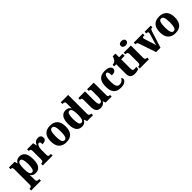

<svg xmlns="http://www.w3.org/2000/svg" viewBox="408 -2560 4574 4574"><g transform="rotate(-45 2695.0 -273.0)"><path d="M10 226V170H23Q33 170 47.5 165.5Q62 161 73.5 147.5Q85 134 85 107V-409Q85 -456 69.5 -468Q54 -480 30 -480H24V-536H216L236 -462H240Q260 -499 294.5 -522.5Q329 -546 383 -546Q476 -546 525.5 -478.5Q575 -411 575 -265Q575 -120 526 -54Q477 12 381 12Q333 12 303 -5Q273 -22 252 -53H247Q249 -28 250 0Q251 28 251 58V105Q251 133 262 147Q273 161 287.5 165.5Q302 170 312 170H341V226ZM332 -63Q373 -63 390.5 -112.5Q408 -162 408 -264Q408 -362 391 -415.5Q374 -469 334 -469Q285 -469 268 -415.5Q251 -362 251 -266Q251 -162 267.5 -112.5Q284 -63 332 -63Z M629 0V-56H633Q665 -56 683.5 -68.5Q702 -81 702 -128V-412Q702 -456 686 -468Q670 -480 640 -480H636V-536H841L860 -440H865Q888 -496 921 -522Q954 -548 1010 -548Q1064 -548 1088 -522Q1112 -496 1112 -456Q1112 -406 1077 -383.5Q1042 -361 982 -361Q982 -403 974 -424.5Q966 -446 940 -446Q916 -446 900 -420Q884 -394 876 -355Q868 -316 868 -276V-123Q868 -79 884.5 -67.5Q901 -56 928 -56H960V0Z M1418 10Q1301 10 1234 -59.5Q1167 -129 1167 -270Q1167 -411 1231.5 -480.5Q1296 -550 1421 -550Q1539 -550 1606 -480.5Q1673 -411 1673 -270Q1673 -129 1608.5 -59.5Q1544 10 1418 10ZM1420 -56Q1468 -56 1486.5 -110.5Q1505 -165 1505 -270Q1505 -376 1486 -429.5Q1467 -483 1419 -483Q1372 -483 1353.5 -429.5Q1335 -376 1335 -270Q1335 -165 1354 -110.5Q1373 -56 1420 -56Z M1944 10Q1853 10 1803 -56.5Q1753 -123 1753 -267Q1753 -412 1802.5 -480Q1852 -548 1942 -548Q1994 -548 2025 -527.5Q2056 -507 2076 -476H2080Q2079 -498 2078.5 -528.5Q2078 -559 2078 -588V-643Q2078 -684 2056 -694Q2034 -704 2003 -704H1995V-760H2244V-134Q2244 -88 2261.5 -72Q2279 -56 2313 -56H2321V0H2123L2094 -75H2089Q2068 -35 2033.5 -12.5Q1999 10 1944 10ZM1995 -67Q2043 -67 2060.5 -117.5Q2078 -168 2078 -269Q2078 -367 2060.5 -420Q2043 -473 1995 -473Q1954 -473 1937 -420Q1920 -367 1920 -268Q1920 -167 1937 -117Q1954 -67 1995 -67Z M2579 10Q2495 10 2458 -39Q2421 -88 2421 -188V-409Q2421 -452 2410.5 -466Q2400 -480 2365 -480H2361V-536H2587V-222Q2587 -155 2599 -117.5Q2611 -80 2646 -80Q2684 -80 2700.5 -120.5Q2717 -161 2717 -230V-418Q2717 -461 2702.5 -470.5Q2688 -480 2662 -480H2659V-536H2882V-118Q2882 -75 2898 -65.5Q2914 -56 2939 -56H2949V0H2746L2722 -69H2718Q2674 10 2579 10Z M3255 10Q3183 10 3129 -16Q3075 -42 3045 -102.5Q3015 -163 3015 -266Q3015 -375 3046.5 -436.5Q3078 -498 3132 -524Q3186 -550 3253 -550Q3358 -550 3403 -518Q3448 -486 3448 -444Q3448 -423 3438 -402Q3428 -381 3398.5 -367Q3369 -353 3311 -353Q3311 -389 3306 -419Q3301 -449 3289.5 -467.5Q3278 -486 3258 -486Q3235 -486 3217.5 -466.5Q3200 -447 3191 -399.5Q3182 -352 3182 -267Q3182 -167 3205.5 -116.5Q3229 -66 3283 -66Q3333 -66 3368 -90.5Q3403 -115 3419 -150Q3433 -143 3439.5 -130.5Q3446 -118 3446 -104Q3446 -78 3427.5 -52Q3409 -26 3367 -8Q3325 10 3255 10Z M3724 10Q3652 10 3611.5 -25.5Q3571 -61 3571 -149V-467H3501V-519Q3537 -520 3562.5 -534.5Q3588 -549 3601 -565Q3614 -580 3625.5 -603.5Q3637 -627 3644 -660H3737V-536H3855V-467H3737V-163Q3737 -119 3749 -99Q3761 -79 3794 -79Q3832 -79 3864 -88V-18Q3848 -10 3812 0Q3776 10 3724 10Z M4046 -624Q4008 -624 3982 -642.5Q3956 -661 3956 -698Q3956 -737 3982 -754.5Q4008 -772 4046 -772Q4083 -772 4110.5 -754.5Q4138 -737 4138 -698Q4138 -661 4110.5 -642.5Q4083 -624 4046 -624ZM3895 0V-56H3906Q3934 -56 3951 -71Q3968 -86 3968 -128V-413Q3968 -452 3950.5 -466Q3933 -480 3907 -480H3891V-536H4133V-127Q4133 -85 4150.5 -70.5Q4168 -56 4196 -56H4206V0Z M4300 -434Q4290 -462 4276 -471Q4262 -480 4230 -480V-536H4536V-480H4507Q4467 -480 4467 -449Q4467 -437 4469.5 -426.5Q4472 -416 4475 -406L4535 -218Q4545 -187 4552 -160.5Q4559 -134 4563 -110Q4567 -129 4573 -152Q4579 -175 4585 -196L4645 -396Q4650 -411 4652.5 -423Q4655 -435 4655 -449Q4655 -462 4645 -471Q4635 -480 4613 -480H4596V-536H4803V-480H4781Q4762 -480 4750 -465.5Q4738 -451 4725 -409L4595 0H4447Z M5094 10Q4977 10 4910 -59.5Q4843 -129 4843 -270Q4843 -411 4907.5 -480.5Q4972 -550 5097 -550Q5215 -550 5282 -480.5Q5349 -411 5349 -270Q5349 -129 5284.5 -59.5Q5220 10 5094 10ZM5096 -56Q5144 -56 5162.5 -110.5Q5181 -165 5181 -270Q5181 -376 5162 -429.5Q5143 -483 5095 -483Q5048 -483 5029.5 -429.5Q5011 -376 5011 -270Q5011 -165 5030 -110.5Q5049 -56 5096 -56Z"/></g></svg>

Font: Noto Serif Myanmar SemiCondensed ExtraBold
Style: Regular
Weight: 800
Width: 4
Designer: Ben Mitchell and the Monotype Design Team
Foundry: Monotype Imaging Inc.
Version: Version 2.106; ttfautohint (v1.8.4.7-5d5b)